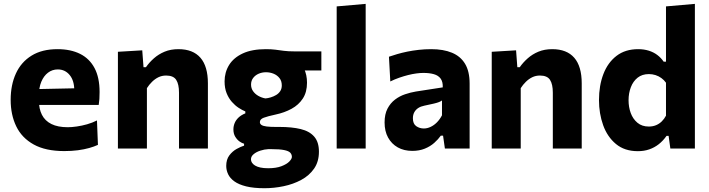

<svg xmlns="http://www.w3.org/2000/svg" viewBox="-20 -766 3658 990"><path d="M311.5 13Q215 13 153.8 -21Q92.5 -55 63.8 -114.5Q35 -174 35 -251Q35 -328 62 -387Q89 -446 142.8 -479.2Q196.5 -512.5 276.5 -512.5Q344.5 -512.5 393 -488.2Q441.5 -464 467.5 -415Q493.5 -366 493.5 -291.5Q493.5 -271.5 492.5 -256Q491.5 -240.5 489 -225L361 -273.5Q362 -280 362.5 -287Q363 -294 363 -300Q363 -350.5 339.2 -379.2Q315.5 -408 278 -408Q249.5 -408 227.5 -391.2Q205.5 -374.5 193 -344.5Q180.5 -314.5 180.5 -273V-248.5Q180.5 -205 196.2 -174Q212 -143 245 -126.5Q278 -110 329.5 -110Q349.5 -110 375.8 -113.8Q402 -117.5 429.2 -125.2Q456.5 -133 480 -145L485 -19Q465.5 -10 439.8 -2.8Q414 4.5 381.5 8.8Q349 13 311.5 13ZM92.5 -225V-305L402 -311.5L489 -287V-225Z M588 0Q588 -53.5 588 -103.8Q588 -154 588 -216V-266Q588 -323.5 588 -381.5Q588 -439.5 588 -499L713.5 -506.5L720 -419.5H732.5Q749.5 -444 773.5 -465.2Q797.5 -486.5 828.8 -499.5Q860 -512.5 900 -512.5Q975 -512.5 1013.5 -468.2Q1052 -424 1052 -336Q1052 -303 1052 -274.8Q1052 -246.5 1052 -216Q1052 -155 1052 -104.2Q1052 -53.5 1052 0H903Q903 -53.5 903 -103.5Q903 -153.5 903 -208V-288Q903 -332 888.5 -354.2Q874 -376.5 836.5 -376.5Q815 -376.5 797 -367.8Q779 -359 764 -344.2Q749 -329.5 737.5 -311.5V-208Q737.5 -152 737.5 -102.8Q737.5 -53.5 737.5 0Z M1344 204.5Q1287.5 204.5 1249.2 195Q1211 185.5 1188.5 169.2Q1166 153 1156.2 132.2Q1146.5 111.5 1146.5 89.5Q1146.5 56.5 1162.5 35.2Q1178.5 14 1200.2 2Q1222 -10 1238.5 -15V-25Q1228 -27.5 1215.2 -36.5Q1202.5 -45.5 1193 -61Q1183.5 -76.5 1183.5 -99Q1183.5 -115.5 1189.8 -131Q1196 -146.5 1209.5 -159.5Q1223 -172.5 1245 -181.5V-191.5Q1229 -198 1210.5 -210Q1192 -222 1175.5 -240.8Q1159 -259.5 1148.5 -285.5Q1138 -311.5 1138 -346.5Q1138 -393 1161.2 -430.8Q1184.5 -468.5 1231.8 -490.5Q1279 -512.5 1351 -512.5Q1379 -512.5 1400 -509.8Q1421 -507 1443.5 -504Q1466 -501 1500 -501H1637V-402.5Q1590.5 -402.5 1548 -402.5Q1505.5 -402.5 1461.5 -402.5L1500.5 -464.5Q1532.5 -443.5 1547.8 -411.8Q1563 -380 1563 -339.5Q1563 -291 1541.5 -258Q1520 -225 1483.2 -205Q1446.5 -185 1401.5 -175.5Q1360 -166.5 1340 -159Q1320 -151.5 1320 -136.5Q1320 -127 1328.5 -121.5Q1337 -116 1355 -113.8Q1373 -111.5 1401.5 -111.5H1421.5Q1485 -111.5 1530.5 -100.5Q1576 -89.5 1600.2 -61.5Q1624.5 -33.5 1624.5 16Q1624.5 67.5 1599.5 103.5Q1574.5 139.5 1533 161.8Q1491.5 184 1442.2 194.2Q1393 204.5 1344 204.5ZM1362.5 101.5Q1404 101.5 1431.2 91Q1458.5 80.5 1471.8 66.8Q1485 53 1485 43Q1485 30.5 1476.8 21.5Q1468.5 12.5 1445.5 7.8Q1422.5 3 1379 3H1363.5Q1343 4 1322.2 10.8Q1301.5 17.5 1287.8 29Q1274 40.5 1274 55.5Q1274 64.5 1279.2 72.8Q1284.5 81 1295 87.5Q1305.5 94 1322.5 97.8Q1339.5 101.5 1362.5 101.5ZM1348.5 -258.5Q1361.5 -259.5 1376.2 -264Q1391 -268.5 1404 -276.2Q1417 -284 1425 -296.2Q1433 -308.5 1433 -325.5Q1433 -348.5 1421 -363.5Q1409 -378.5 1390.5 -386Q1372 -393.5 1351.5 -393.5Q1331.5 -393.5 1314 -386Q1296.5 -378.5 1285.5 -364.2Q1274.5 -350 1274.5 -330Q1274.5 -310.5 1285 -295.8Q1295.5 -281 1312.2 -271.5Q1329 -262 1348.5 -258.5Z M1716 0Q1716 -53.5 1716 -103.8Q1716 -154 1716 -216V-493.5Q1716 -554.5 1716 -614.2Q1716 -674 1716 -733L1865.5 -746Q1865.5 -687 1865.5 -624.8Q1865.5 -562.5 1865.5 -493.5V-216Q1865.5 -154 1865.5 -103.8Q1865.5 -53.5 1865.5 0Z M2106 12Q2063 12 2031 -6Q1999 -24 1981 -56.8Q1963 -89.5 1963 -134.5Q1963 -177 1978 -205.8Q1993 -234.5 2016.8 -252.5Q2040.5 -270.5 2068.8 -280Q2097 -289.5 2124 -294L2263 -315.5Q2264 -344.5 2252 -360.8Q2240 -377 2217.2 -383.5Q2194.5 -390 2163 -390Q2146 -390 2126 -387.2Q2106 -384.5 2084.2 -379Q2062.5 -373.5 2039.2 -365.5Q2016 -357.5 1992.5 -346L1985.5 -473.5Q2004 -480 2028 -487Q2052 -494 2080 -499.8Q2108 -505.5 2139.2 -509Q2170.5 -512.5 2203.5 -512.5Q2266 -512.5 2310.2 -494.2Q2354.5 -476 2378 -437Q2401.5 -398 2401.5 -335Q2401.5 -310.5 2401.5 -275Q2401.5 -239.5 2401.5 -211.5V-164Q2401.5 -126 2401.5 -85.8Q2401.5 -45.5 2401.5 0H2274L2264.5 -66.5H2253Q2239.5 -47.5 2219 -29.2Q2198.5 -11 2170.2 0.5Q2142 12 2106 12ZM2165.5 -103.5Q2183 -103.5 2200.5 -111.8Q2218 -120 2233 -135.2Q2248 -150.5 2259 -171.5V-248Q2253 -243.5 2243.8 -239.8Q2234.5 -236 2216.8 -231.8Q2199 -227.5 2167.5 -221Q2149.5 -217.5 2136.5 -209Q2123.5 -200.5 2116.2 -187.2Q2109 -174 2109 -156Q2109 -127.5 2126.2 -115.5Q2143.5 -103.5 2165.5 -103.5Z M2515.5 0Q2515.5 -53.5 2515.5 -103.8Q2515.5 -154 2515.5 -216V-266Q2515.5 -323.5 2515.5 -381.5Q2515.5 -439.5 2515.5 -499L2641 -506.5L2647.5 -419.5H2660Q2677 -444 2701 -465.2Q2725 -486.5 2756.2 -499.5Q2787.5 -512.5 2827.5 -512.5Q2902.5 -512.5 2941 -468.2Q2979.5 -424 2979.5 -336Q2979.5 -303 2979.5 -274.8Q2979.5 -246.5 2979.5 -216Q2979.5 -155 2979.5 -104.2Q2979.5 -53.5 2979.5 0H2830.5Q2830.5 -53.5 2830.5 -103.5Q2830.5 -153.5 2830.5 -208V-288Q2830.5 -332 2816 -354.2Q2801.5 -376.5 2764 -376.5Q2742.5 -376.5 2724.5 -367.8Q2706.5 -359 2691.5 -344.2Q2676.5 -329.5 2665 -311.5V-208Q2665 -152 2665 -102.8Q2665 -53.5 2665 0Z M3269 13.5Q3200.5 13.5 3156 -23.5Q3111.5 -60.5 3090 -120.5Q3068.5 -180.5 3068.5 -250Q3068.5 -324.5 3091.2 -384Q3114 -443.5 3159 -478Q3204 -512.5 3270.5 -512.5Q3300 -512.5 3325 -504.8Q3350 -497 3369.2 -482.5Q3388.5 -468 3402 -448H3414V-493.5Q3414 -554.5 3414 -613.8Q3414 -673 3414 -733L3563 -746Q3563 -687 3563 -624.8Q3563 -562.5 3563 -493.5V-216Q3563 -154 3563 -103.8Q3563 -53.5 3563 0H3436.5L3427.5 -65.5H3417Q3399 -40 3376.8 -22.5Q3354.5 -5 3327.8 4.2Q3301 13.5 3269 13.5ZM3325.5 -113.5Q3346 -113.5 3362.8 -120.5Q3379.5 -127.5 3392.2 -140Q3405 -152.5 3414 -169.5V-339.5Q3404 -353.5 3390.2 -363.5Q3376.5 -373.5 3360 -378.8Q3343.5 -384 3326 -384Q3291 -384 3267.8 -365.5Q3244.5 -347 3232.8 -316.2Q3221 -285.5 3221 -249Q3221 -214 3232.2 -183.2Q3243.5 -152.5 3266.8 -133Q3290 -113.5 3325.5 -113.5Z"/></svg>

Font: Commissioner Thin
Style: Bold
Weight: 700
Version: Version 1.001;gftools[0.9.23]